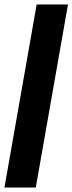

<svg xmlns="http://www.w3.org/2000/svg" viewBox="-87 -731 326 864"><path d="M-67 113 78 -711H219L74 113Z"/></svg>

Font: Anybody UltraCondensed Black
Style: Italic
Weight: 900
Width: 1
Italic angle: -10°
Designer: Tyler Finck
Foundry: Etcetera Type Company
Version: Version 1.010; ttfautohint (v1.8.3) -l 8 -r 50 -G 200 -x 14 